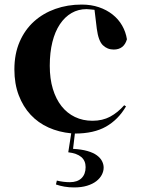

<svg xmlns="http://www.w3.org/2000/svg" viewBox="-20 -576 619 841"><path d="M478 -359Q450 -359 430.5 -378Q411 -397 404 -450L394 -533Q381 -534 373.5 -535Q366 -536 359 -536Q323 -536 293.5 -519Q264 -502 242.5 -470Q221 -438 209.5 -392Q198 -346 198 -288Q198 -231 211.5 -186.5Q225 -142 249.5 -111Q274 -80 308.5 -63.5Q343 -47 385 -47Q429 -47 462.5 -65Q496 -83 524 -115L532 -110Q498 -52 444.5 -21.5Q391 9 308 9L300 76Q337 78 363 85.5Q389 93 404.5 104.5Q420 116 427 130Q434 144 434 158Q434 174 426 189.5Q418 205 402 217.5Q386 230 361.5 237.5Q337 245 305 245Q282 245 262 241.5Q242 238 225 232L229 215Q258 222 286 222Q319 222 337 204.5Q355 187 355 156Q355 100 279 91L292 8Q238 3 192.5 -17.5Q147 -38 114 -73.5Q81 -109 62 -159Q43 -209 43 -272Q43 -340 66 -393Q89 -446 129 -482Q169 -518 222.5 -537Q276 -556 338 -556Q379 -556 413 -544.5Q447 -533 473 -512.5Q499 -492 515 -464Q531 -436 536 -404Q523 -359 478 -359Z"/></svg>

Font: XinYuGongZhangJiaSongA
Style: Regular
Weight: 900
Designer: XinYuGong
Foundry: Adobe Systems Incorporated
Version: Version 1.00